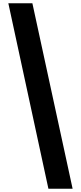

<svg xmlns="http://www.w3.org/2000/svg" viewBox="-20 -886 494 1174"><path d="M178 -866 424 268H276L31 -866Z"/></svg>

Font: Noto Sans Telugu UI Condensed Black
Style: Regular
Weight: 900
Width: 3
Designer: Jelle Bosma - Monotype Design Team
Foundry: Monotype Imaging Inc.
Version: Version 2.005; ttfautohint (v1.8.4.7-5d5b)